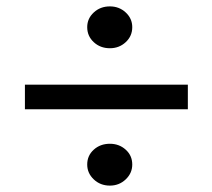

<svg xmlns="http://www.w3.org/2000/svg" viewBox="-20 -670 665 601"><path d="M58 -405H568V-328H58ZM324 -89Q294 -89 273.5 -108.5Q253 -128 253 -155Q253 -183 273.5 -201.5Q294 -220 324 -220Q353 -220 373.5 -201.5Q394 -183 394 -155Q394 -128 373.5 -108.5Q353 -89 324 -89ZM324 -519Q294 -519 273.5 -538Q253 -557 253 -585Q253 -612 273.5 -631Q294 -650 324 -650Q353 -650 373.5 -631Q394 -612 394 -585Q394 -557 373.5 -538Q353 -519 324 -519Z"/></svg>

Font: Parkinsans Light
Style: Regular
Weight: 400
Version: Version 1.000